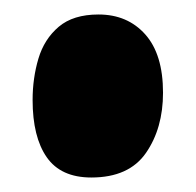

<svg xmlns="http://www.w3.org/2000/svg" viewBox="-20 -465 270 265"><path d="M116 -445Q156 -445 180.5 -417.5Q205 -390 205 -337Q205 -288 181.5 -254Q158 -220 106 -220Q64 -220 44.5 -248Q25 -276 25 -327Q25 -357 33 -384Q41 -411 61 -428Q81 -445 116 -445Z"/></svg>

Font: DynaPuff
Style: Regular
Weight: 400
Designer: Toshi Omagari, Jennifer Daniel
Foundry: Google Fonts
Version: Version 2.000